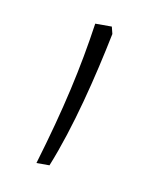

<svg xmlns="http://www.w3.org/2000/svg" viewBox="-43 -153 269 319"><g transform="rotate(10 91.5 6.5)"><path d="M122 -116H94C83 -40 67 32 38 129H60C88 60 110 -30 125 -104Z"/></g></svg>

Font: Noto Sans Arabic ExtCond Thin
Style: Regular
Weight: 100
Width: 2
Designer: Monotype Design Team, Nadine Chahine, Nizar Qandah and Khaled Hosny
Foundry: Monotype Imaging Inc.
Version: Version 2.012